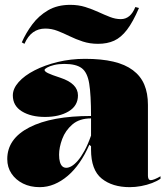

<svg xmlns="http://www.w3.org/2000/svg" viewBox="-20 -758 688 793"><path d="M331 -515Q399 -515 448 -503.5Q497 -492 529 -468Q561 -444 576 -408.5Q591 -373 591 -325V-32Q591 -25 593.5 -19.5Q596 -14 603 -14Q609 -14 619 -18Q629 -22 643 -30V-20Q629 -10 608 -2Q587 6 563 10.5Q539 15 516 15Q444 15 400 -20.5Q356 -56 356 -140Q356 -142 356 -143.5Q356 -145 356 -147.5Q356 -150 356 -154L349 -160Q331 -119 308.5 -86.5Q286 -54 259.5 -31.5Q233 -9 204 3Q175 15 144 15Q105 15 75 0Q45 -15 27.5 -41Q10 -67 10 -101Q10 -185 101.5 -232Q193 -279 356 -279Q356 -366 348.5 -412.5Q341 -459 317.5 -476.5Q294 -494 246 -494Q222 -494 203.5 -489.5Q185 -485 174.5 -479Q164 -473 164 -469Q164 -463 178 -456Q192 -449 229 -437Q302 -413 302 -364Q302 -321 263.5 -298Q225 -275 166 -275Q108 -275 70.5 -298Q33 -321 33 -364Q33 -392 57 -419Q81 -446 123 -467.5Q165 -489 218.5 -502Q272 -515 331 -515ZM356 -269Q308 -269 279 -244Q250 -219 237 -184Q224 -149 224 -119Q224 -101 227.5 -89Q231 -77 237.5 -71Q244 -65 254 -65Q264 -65 276 -72Q288 -79 301.5 -94.5Q315 -110 329 -135.5Q343 -161 356 -198ZM385 -577Q351 -577 322 -586.5Q293 -596 267.5 -608.5Q242 -621 217.5 -630.5Q193 -640 167 -640Q138 -640 116.5 -624.5Q95 -609 81 -577L70 -583Q87 -622 113.5 -657.5Q140 -693 178.5 -715.5Q217 -738 270 -738Q304 -738 332.5 -729Q361 -720 386 -708.5Q411 -697 434 -688Q457 -679 479 -679Q499 -679 514 -691.5Q529 -704 539 -729L554 -725Q529 -667 504.5 -635Q480 -603 451.5 -590Q423 -577 385 -577Z"/></svg>

Font: Kalnia Thin
Style: Bold
Weight: 700
Version: Version 1.105